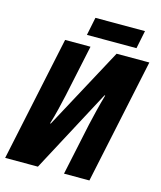

<svg xmlns="http://www.w3.org/2000/svg" viewBox="-127 -967 890 1059"><g transform="rotate(15 318.0 -437.5)"><path d="M4 0 155 -714H300L237 -417Q229 -381 218 -335.5Q207 -290 194 -248H198L449 -714H636L485 0H340L403 -297Q411 -333 423 -381.5Q435 -430 448 -475H444L191 0ZM264 -772 285 -875H568L547 -772Z"/></g></svg>

Font: Noto Sans Condensed ExtraBold
Style: Italic
Weight: 800
Width: 3
Italic angle: -12°
Designer: Monotype Design Team
Foundry: Monotype Imaging Inc.
Version: Version 2.013; ttfautohint (v1.8.4.7-5d5b)